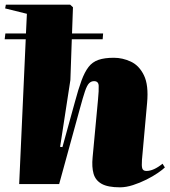

<svg xmlns="http://www.w3.org/2000/svg" viewBox="-20 -787 725 821"><path d="M493 14Q441 14 414.5 -1Q388 -16 380 -44.5Q372 -73 376 -114L399 -360Q403 -401 402 -420.5Q401 -440 382 -440Q370 -440 361 -431Q352 -422 343.5 -397Q335 -372 322 -324L233 0H62L90 -619H0L3 -644H91L95 -728L2 -751L5 -767H280L292 -756L288 -644H421L419 -619H287L281 -445L237 -159L247 -158L300 -350Q315 -406 328.5 -442.5Q342 -479 358.5 -500.5Q375 -522 401 -531Q427 -540 467 -540Q504 -540 539.5 -523.5Q575 -507 595.5 -465Q616 -423 609 -347L587 -103Q585 -77 588.5 -66.5Q592 -56 606 -56Q637 -56 675 -87L685 -71Q676 -62 655 -47.5Q634 -33 606 -19Q578 -5 548.5 4.5Q519 14 493 14Z"/></svg>

Font: Literata 72pt Black
Style: Italic
Weight: 900
Italic angle: -2°
Designer: Latin by Veronika Burian and Jose Scaglione. Greek by Irene Vlachou. Cyrillic by Vera Evstafieva
Foundry: TypeTogether
Version: Version 3.002